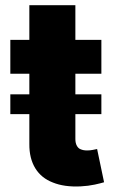

<svg xmlns="http://www.w3.org/2000/svg" viewBox="-20 -696 436 725"><path d="M362.8 -265.1H19V-339.8H362.8ZM19 -545.4H362.8V-417.5H19ZM90.8 -152.3V-676.3H264.6V-171.4Q264.6 -155.8 270 -146Q275.4 -135.7 284.7 -132.3Q294.9 -127.9 308.6 -127.9Q320.3 -127.9 330.1 -129.9Q336.4 -130.9 346.7 -133.3L373 -7.8Q360.4 -3.9 337.9 1Q313.5 6.3 284.2 7.8Q222.7 10.7 179.7 -6.8Q136.2 -23.4 113.3 -60.5Q90.3 -98.1 90.8 -152.3Z"/></svg>

Font: My Font
Style: Regular
Weight: 500
Designer: Rasmus Andersson
Foundry: rsms
Version: Version 0.001